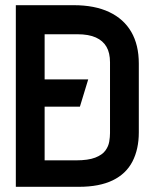

<svg xmlns="http://www.w3.org/2000/svg" viewBox="-20 -720 591 740"><path d="M122 -309H288L320 -414H122ZM264 -700H41V0H284Q363 0 414.5 -25Q466 -50 490.5 -97.5Q515 -145 515 -210V-475Q515 -547 486 -597Q457 -647 401 -673.5Q345 -700 264 -700ZM273 -102H152V-588H278Q322 -588 349.5 -575.5Q377 -563 390.5 -539.5Q404 -516 404 -480V-207Q404 -192 401 -174Q398 -156 386 -139.5Q374 -123 347 -112.5Q320 -102 273 -102Z"/></svg>

Font: Advent Pro Expanded
Style: Bold
Weight: 700
Width: 7
Designer: VivaRado, Andreas Kalpakidis
Foundry: VivaRado, Andreas Kalpakidis
Version: Version 3.000